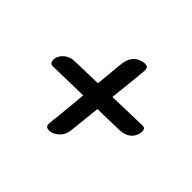

<svg xmlns="http://www.w3.org/2000/svg" viewBox="-112 -660 775 775"><g transform="rotate(45 275.5 -272.5)"><path d="M490 -321Q502 -321 505.5 -316.5Q509 -312 509 -304Q509 -291 502 -276.5Q495 -262 479.5 -252.5Q464 -243 436 -242L69 -234Q57 -234 53.5 -240Q50 -246 50 -256Q50 -266 57 -278.5Q64 -291 79.5 -301Q95 -311 119 -311ZM337 -429 303 -108Q301 -84 290 -69Q279 -54 265 -47Q251 -40 241 -40Q231 -40 225.5 -43.5Q220 -47 220 -59Q220 -66 222 -83Q224 -100 225 -107L256 -433Q259 -461 270 -476.5Q281 -492 296 -498.5Q311 -505 324 -505Q332 -505 337 -501.5Q342 -498 342 -487Q342 -478 340.5 -465Q339 -452 337 -429Z"/></g></svg>

Font: Alkatra Medium
Style: Regular
Weight: 500
Designer: Suman Bhandary
Version: Version 1.100;gftools[0.9.22]